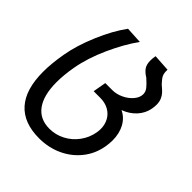

<svg xmlns="http://www.w3.org/2000/svg" viewBox="-199 -687 997 997"><g transform="rotate(45 300.0 -188.0)"><path d="M16 -83Q16 -144.5 29.5 -221Q43.5 -302 83.2 -395.5Q123 -489 170 -552.5L262 -547.5Q214.5 -482.5 172 -388.8Q129.5 -295 114.5 -209Q103.5 -146.5 103.5 -94Q103.5 1.5 140.5 52.5Q177.5 103.5 248 103.5Q293 103.5 333 82.8Q373 62 400.2 25.2Q427.5 -11.5 435.5 -57Q438 -72 438 -83.5Q438 -116.5 423.8 -142.2Q409.5 -168 383 -182.5Q356.5 -197 322 -197H273L286 -269.5H337.5Q368 -269.5 398 -283.8Q428 -298 447.2 -321Q466.5 -344 466.5 -368Q466.5 -386.5 454.2 -402Q442 -417.5 416.5 -440Q392 -455 380.2 -472.2Q368.5 -489.5 368.5 -518.5Q368.5 -535 372 -553L465.5 -547Q464.5 -529 467.5 -517.5Q470.5 -506 477 -497Q483.5 -488 499 -471Q518.5 -455 529.2 -443.5Q540 -432 547 -415.8Q554 -399.5 554 -377.5Q554 -364 551 -347.5Q544 -308 515.8 -276.8Q487.5 -245.5 444.5 -230Q482 -212.5 502.8 -174.5Q523.5 -136.5 523.5 -85.5Q523.5 -62.5 519 -37.5Q508 26 469.2 74.5Q430.5 123 372.2 149.8Q314 176.5 245.5 176.5Q132 176.5 74 111.2Q16 46 16 -83Z"/></g></svg>

Font: JuliaMono
Style: Italic
Weight: 400
Italic angle: -9°
Monospace: yes
Designer: cormullion
Foundry: corm
Version: Version 0.057; ttfautohint (v1.8.4)